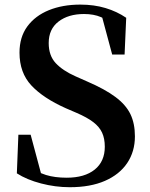

<svg xmlns="http://www.w3.org/2000/svg" viewBox="-20 -779 637 818"><path d="M277.2 18.6Q216 18.6 154.9 2.6Q93.8 -13.4 51.8 -40.5L58.3 -205H110.6L161.3 -15.7L99.7 -42.2L88.7 -79.5Q138.1 -45 175.9 -33.5Q213.7 -21.9 264 -21.9Q340.5 -21.9 383.5 -56.5Q426.5 -91.1 426.5 -153.9Q426.5 -188.8 415 -213.7Q403.6 -238.6 377.4 -258.7Q351.2 -278.8 306.1 -298.2L259.9 -318.1Q163.7 -361.1 113.4 -415.2Q63.1 -469.3 63.1 -554.7Q63.1 -621.1 96.5 -666.5Q129.9 -711.9 188.4 -735.7Q246.9 -759.4 322.3 -759.4Q380.7 -759.4 429.6 -744.7Q478.5 -730 517.7 -703.2L510.8 -546.8H457.9L409.4 -727.2L475.4 -699.2L483 -659.2Q440.8 -692.9 410.3 -706.1Q379.7 -719.3 337.9 -719.3Q271.3 -719.3 229.4 -687.2Q187.5 -655 187.5 -595.7Q187.5 -542.1 217.4 -510Q247.3 -478 302.1 -453.7L352 -431.6Q427.3 -399.1 471.7 -365.9Q516.2 -332.7 535.5 -293Q554.8 -253.2 554.8 -198.1Q554.8 -133.4 522 -84.5Q489.2 -35.6 427.2 -8.5Q365.3 18.6 277.2 18.6Z"/></svg>

Font: Early Summer Mincho VF
Style: Regular
Weight: 250
Designer: GuiWonder
Version: Version 1.002